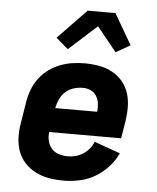

<svg xmlns="http://www.w3.org/2000/svg" viewBox="-54 -812 709 867"><g transform="rotate(5 300.0 -379.0)"><path d="M266 8Q232 8 200 2.5Q168 -3 140 -17Q112 -31 90.5 -54Q69 -77 58.5 -106.5Q48 -136 47 -169Q46 -202 52 -235L68 -335Q73 -363 83.5 -390Q94 -417 112 -440.5Q130 -464 154 -481.5Q178 -499 205.5 -509.5Q233 -520 261 -524Q289 -528 316 -528Q349 -528 380.5 -522.5Q412 -517 439.5 -502.5Q467 -488 487 -464.5Q507 -441 516.5 -412Q526 -383 526.5 -350.5Q527 -318 522 -285L509 -205H183Q180 -184 185 -164Q190 -144 203 -129.5Q216 -115 235.5 -109Q255 -103 276 -103Q293 -103 310.5 -107.5Q328 -112 344 -122Q360 -132 372.5 -147Q385 -162 391 -179L509 -137Q494 -103 467 -74Q440 -45 407 -26Q374 -7 337.5 0.5Q301 8 266 8ZM391 -315Q393 -335 390.5 -353.5Q388 -372 378.5 -387Q369 -402 352.5 -409.5Q336 -417 317 -417Q297 -417 276.5 -411Q256 -405 239.5 -390.5Q223 -376 214 -356.5Q205 -337 201 -317V-315ZM234 -585 179 -632 308 -766H434L515 -627L450 -590L361 -700Z"/></g></svg>

Font: Iosevka Aile Heavy
Style: Italic
Weight: 900
Italic angle: -9°
Designer: Belleve Invis
Foundry: Belleve Invis
Version: Version 31.1.0; ttfautohint (v1.8.4)